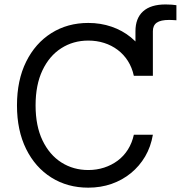

<svg xmlns="http://www.w3.org/2000/svg" viewBox="-20 -842 821 872"><path d="M595.2 -497.6V-700.2Q595.2 -759.3 629.9 -790.5Q664.6 -821.8 731.9 -821.8Q747.1 -821.8 760.3 -820.8Q773.4 -819.8 781.2 -818.4V-750Q773.4 -750.5 764.2 -751Q754.9 -751.5 748.5 -751.5Q709.5 -751.5 691.9 -739Q674.3 -726.6 674.3 -700.2V-497.6ZM380.9 10.3Q286.6 10.3 213.4 -35.6Q140.1 -81.5 98.6 -165.5Q57.1 -249.5 57.1 -363.3Q57.1 -477.5 98.6 -561.5Q140.1 -645.5 213.4 -691.7Q286.6 -737.8 380.9 -737.8Q437 -737.8 486.3 -720.9Q535.6 -704.1 574.5 -672.4Q613.3 -640.6 638.9 -596.4Q664.6 -552.2 674.3 -497.6H587.9Q579.6 -535.6 560.8 -565.2Q542 -594.7 514.4 -615.5Q486.8 -636.2 452.9 -647Q418.9 -657.7 380.9 -657.7Q312.5 -657.7 258.3 -623Q204.1 -588.4 172.9 -522.7Q141.6 -457 141.6 -363.3Q141.6 -270 173.1 -204.3Q204.6 -138.7 258.8 -104.2Q313 -69.8 380.9 -69.8Q418.9 -69.8 452.9 -80.8Q486.8 -91.8 514.4 -112.3Q542 -132.8 560.8 -162.6Q579.6 -192.4 587.9 -230H674.3Q665 -175.3 639.2 -131.3Q613.3 -87.4 574.5 -55.7Q535.6 -23.9 486.6 -6.8Q437.5 10.3 380.9 10.3Z"/></svg>

Font: V-Inter
Style: Regular-375
Weight: 375
Designer: Rasmus Andersson
Foundry: rsms
Version: Version 4.000;git-4146feb